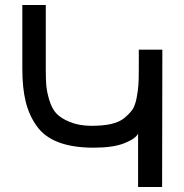

<svg xmlns="http://www.w3.org/2000/svg" viewBox="-20 -753 738 772"><path d="M356 -159.2Q272 -159.2 214.8 -181.2Q157.7 -203.1 127 -247.1Q96.2 -290.5 83 -345.7Q69.8 -399.9 69.8 -476.1V-732.9H164.1V-477.1Q164.1 -433.1 166 -410.2Q168.5 -383.3 178.2 -350.6Q189 -315.9 206.1 -297.4Q224.1 -277.8 259.3 -263.2Q296.4 -247.6 345.2 -247.1Q393.1 -247.1 424.3 -253.9Q459 -261.7 478.5 -277.3Q499.5 -294.9 511.7 -311Q522.9 -326.7 529.3 -358.9Q535.2 -389.2 536.6 -413.1Q538.1 -435.5 538.1 -477.1V-553.2H632.8L631.8 -1H535.2V-215.8Q524.9 -194.8 479 -176.8Q434.6 -159.2 356 -159.2Z"/></svg>

Font: Miedinger*
Style: Book
Weight: 400
Version: Version 001.000